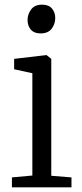

<svg xmlns="http://www.w3.org/2000/svg" viewBox="-20 -802 350 822"><path d="M31 0V-42.5L118.5 -50.5V-488.5L40.5 -505.5V-550L177 -566H179.5L199.5 -550V-49.5L286 -42.5V0ZM153 -659Q126 -659 112 -675.2Q98 -691.5 98 -716.5Q98 -741 113.2 -761.5Q128.5 -782 160 -782H161Q188.5 -782 202.5 -765.5Q216.5 -749 216.5 -724.5Q216.5 -699.5 201.2 -679.2Q186 -659 154 -659Z"/></svg>

Font: Merriweather 20pt Light
Style: Regular
Weight: 300
Version: Version 2.100